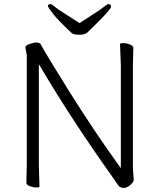

<svg xmlns="http://www.w3.org/2000/svg" viewBox="-20 -911 778 939"><path d="M111 -642 104 -678Q104 -689 124.5 -696Q145 -703 158.5 -703Q172 -703 178 -696Q203 -649 320.5 -461Q438 -273 562 -101L571 -89V-589L567 -695Q567 -700 583 -700Q599 -700 615.5 -693.5Q632 -687 632 -677L630 -588V-87L634 -32Q634 -24 626 -15Q605 8 586 8Q567 8 558 -5Q549 -18 524 -54Q332 -324 179 -582L170 -597V-105L173 1Q173 6 158 6Q143 6 126 -0.5Q109 -7 109 -17L111 -106ZM369 -798Q400 -819 437.5 -842.5Q475 -866 489.5 -878.5Q504 -891 510 -891Q523 -891 523 -878Q523 -865 439 -783Q419 -764 407.5 -752.5Q396 -741 368.5 -741Q341 -741 331 -749Q262 -814 239 -844Q216 -874 214 -880Q214 -891 227 -891Q233 -891 247.5 -878.5Q262 -866 300.5 -842Q339 -818 369 -798Z"/></svg>

Font: LXGW WenKai Lite Light
Style: Regular
Weight: 300
Designer: LXGW / Fontworks Inc.
Foundry: LXGW / Fontworks Inc.
Version: Version 1.511; March 25, 2025